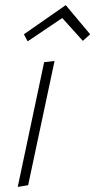

<svg xmlns="http://www.w3.org/2000/svg" viewBox="-20 -738 375 756"><path d="M88.9 -575.2 225.1 -667 306.2 -577.1 335 -603 238.8 -717.8 74.2 -603ZM153.8 -493.2 49.8 -2 90.8 -8.8 194.8 -498Z"/></svg>

Font: Comic Neue Angular Light Italic
Style: Regular
Weight: 300
Italic angle: -12°
Designer: Craig Rozynski
Foundry: Craig Rozynski
Version: Version 2.003